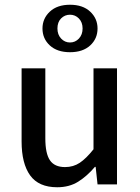

<svg xmlns="http://www.w3.org/2000/svg" viewBox="-20 -777 590 809"><path d="M221 12Q143 12 107 -38Q71 -88 71 -181V-489H171V-194Q171 -130 190.5 -101.5Q210 -73 254 -73Q289 -73 316 -91Q343 -109 374 -148V-489H473V0H391L383 -74H380Q347 -35 309.5 -11.5Q272 12 221 12ZM275 -557Q221 -557 190 -585.5Q159 -614 159 -657Q159 -699 190 -728Q221 -757 275 -757Q329 -757 360 -728Q391 -699 391 -657Q391 -614 360 -585.5Q329 -557 275 -557ZM275 -598Q297 -598 312.5 -614.5Q328 -631 328 -657Q328 -683 312.5 -699Q297 -715 275 -715Q253 -715 237.5 -699.5Q222 -684 222 -657Q222 -631 237.5 -614.5Q253 -598 275 -598Z"/></svg>

Font: Mada Medium
Style: Regular
Weight: 500
Designer: Khaled Hosny
Version: Version 1.5